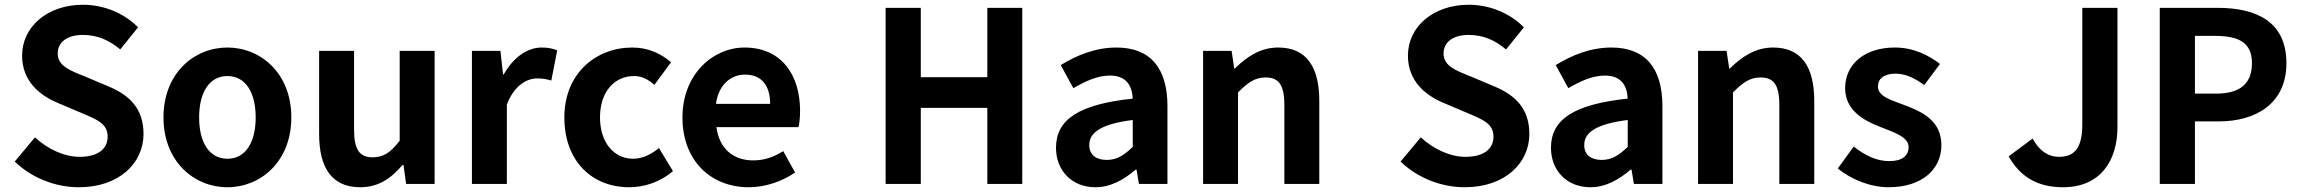

<svg xmlns="http://www.w3.org/2000/svg" viewBox="-20 -774 9685 808"><path d="M312 14C483 14 584 -89 584 -210C584 -317 525 -374 435 -411L338 -452C275 -477 223 -496 223 -549C223 -598 264 -627 329 -627C390 -627 439 -605 486 -566L561 -659C501 -720 415 -754 329 -754C179 -754 73 -661 73 -540C73 -432 148 -372 223 -341L322 -299C388 -271 433 -254 433 -199C433 -147 392 -114 315 -114C250 -114 180 -147 127 -196L42 -94C114 -25 213 14 312 14Z M937 14C1077 14 1206 -94 1206 -280C1206 -466 1077 -574 937 -574C797 -574 668 -466 668 -280C668 -94 797 14 937 14ZM937 -106C861 -106 818 -174 818 -280C818 -385 861 -454 937 -454C1013 -454 1056 -385 1056 -280C1056 -174 1013 -106 937 -106Z M1496 14C1572 14 1626 -23 1674 -80H1678L1689 0H1809V-560H1662V-182C1624 -132 1594 -112 1548 -112C1494 -112 1470 -143 1470 -229V-560H1323V-210C1323 -70 1375 14 1496 14Z M1966 0H2113V-334C2144 -415 2197 -444 2241 -444C2264 -444 2280 -441 2300 -435L2325 -562C2308 -569 2290 -574 2259 -574C2201 -574 2141 -534 2100 -461H2097L2086 -560H1966Z M2628 14C2690 14 2758 -7 2812 -54L2753 -151C2722 -125 2684 -106 2644 -106C2564 -106 2505 -174 2505 -280C2505 -385 2563 -454 2649 -454C2680 -454 2706 -441 2734 -417L2804 -512C2763 -547 2710 -574 2641 -574C2489 -574 2355 -466 2355 -280C2355 -94 2473 14 2628 14Z M3131 14C3200 14 3271 -10 3326 -48L3276 -138C3236 -113 3196 -99 3150 -99C3067 -99 3007 -147 2995 -239H3340C3344 -252 3347 -279 3347 -307C3347 -461 3267 -574 3113 -574C2980 -574 2852 -461 2852 -280C2852 -95 2974 14 3131 14ZM2993 -337C3004 -418 3056 -460 3115 -460C3187 -460 3221 -412 3221 -337Z M3707 0H3855V-320H4135V0H4282V-741H4135V-449H3855V-741H3707Z M4590 14C4654 14 4710 -18 4759 -60H4763L4773 0H4893V-327C4893 -489 4820 -574 4678 -574C4590 -574 4510 -541 4444 -500L4497 -403C4549 -433 4599 -456 4651 -456C4720 -456 4744 -414 4747 -359C4521 -335 4424 -272 4424 -152C4424 -57 4490 14 4590 14ZM4638 -101C4595 -101 4564 -120 4564 -164C4564 -214 4610 -252 4747 -269V-156C4711 -121 4680 -101 4638 -101Z M5043 0H5190V-385C5231 -426 5260 -448 5306 -448C5361 -448 5385 -418 5385 -331V0H5532V-349C5532 -490 5480 -574 5359 -574C5283 -574 5226 -534 5177 -486H5174L5163 -560H5043Z M6144 14C6315 14 6416 -89 6416 -210C6416 -317 6357 -374 6267 -411L6170 -452C6107 -477 6055 -496 6055 -549C6055 -598 6096 -627 6161 -627C6222 -627 6271 -605 6318 -566L6393 -659C6333 -720 6247 -754 6161 -754C6011 -754 5905 -661 5905 -540C5905 -432 5980 -372 6055 -341L6154 -299C6220 -271 6265 -254 6265 -199C6265 -147 6224 -114 6147 -114C6082 -114 6012 -147 5959 -196L5874 -94C5946 -25 6045 14 6144 14Z M6673 14C6737 14 6793 -18 6842 -60H6846L6856 0H6976V-327C6976 -489 6903 -574 6761 -574C6673 -574 6593 -541 6527 -500L6580 -403C6632 -433 6682 -456 6734 -456C6803 -456 6827 -414 6830 -359C6604 -335 6507 -272 6507 -152C6507 -57 6573 14 6673 14ZM6721 -101C6678 -101 6647 -120 6647 -164C6647 -214 6693 -252 6830 -269V-156C6794 -121 6763 -101 6721 -101Z M7126 0H7273V-385C7314 -426 7343 -448 7389 -448C7444 -448 7468 -418 7468 -331V0H7615V-349C7615 -490 7563 -574 7442 -574C7366 -574 7309 -534 7260 -486H7257L7246 -560H7126Z M7927 14C8073 14 8150 -65 8150 -163C8150 -267 8068 -304 7994 -332C7935 -354 7883 -369 7883 -410C7883 -442 7907 -464 7958 -464C7999 -464 8038 -445 8078 -416L8144 -505C8098 -540 8035 -574 7954 -574C7826 -574 7745 -503 7745 -403C7745 -309 7824 -266 7895 -239C7954 -216 8012 -197 8012 -155C8012 -120 7987 -96 7931 -96C7879 -96 7831 -118 7781 -157L7714 -65C7770 -19 7852 14 7927 14Z M8662 14C8821 14 8891 -100 8891 -239V-741H8743V-251C8743 -149 8709 -114 8644 -114C8602 -114 8563 -137 8534 -191L8433 -116C8482 -30 8554 14 8662 14Z M9069 0H9217V-263H9316C9475 -263 9602 -339 9602 -508C9602 -683 9476 -741 9312 -741H9069ZM9217 -380V-623H9301C9403 -623 9457 -594 9457 -508C9457 -423 9408 -380 9306 -380Z"/></svg>

Font: Source Han Sans JP
Style: Bold
Weight: 700
Designer: Ryoko NISHIZUKA 西塚涼子 (kana, bopomofo & ideographs); Paul D. Hunt (Latin, Greek & Cyrillic); Sandoll Communications 산돌커뮤니
Foundry: Adobe
Version: Version 2.002;hotconv 1.0.116;makeotfexe 2.5.65601